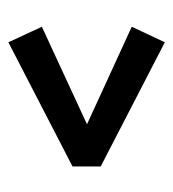

<svg xmlns="http://www.w3.org/2000/svg" viewBox="3 -478 423 470"><g transform="rotate(90 215.0 -242.5)"><path d="M83 -51 45 -133 300 -251V-236L45 -353L83 -434L387 -277V-208Z"/></g></svg>

Font: Yrsa
Style: Bold
Weight: 700
Version: Version 2.004